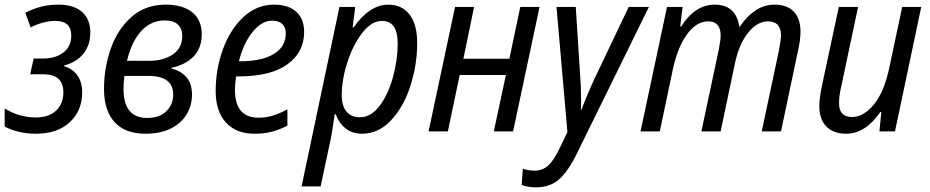

<svg xmlns="http://www.w3.org/2000/svg" viewBox="-32 -566 4005 827"><path d="M-12 -21V-99Q51 -60 122 -60Q178 -60 209.5 -89.5Q241 -119 241 -168Q241 -246 156 -246H98L113 -314H156Q206 -314 240.5 -339.5Q275 -365 275 -413Q275 -476 206 -476Q156 -476 100 -448L77 -511Q112 -529 146 -537.5Q180 -546 220 -546Q286 -546 321.5 -514.5Q357 -483 357 -426Q357 -372 327.5 -335Q298 -298 244 -284V-281Q281 -270 301.5 -241Q322 -212 322 -168Q322 -90 269 -40Q216 10 122 10Q84 10 48.5 1.5Q13 -7 -12 -21Z M416 -183Q416 -274 445.5 -357.5Q475 -441 535 -493.5Q595 -546 682 -546Q755 -546 796 -513Q837 -480 837 -418Q837 -360 802.5 -323.5Q768 -287 707 -274L706 -271Q747 -261 771 -233.5Q795 -206 795 -158Q795 -114 773 -75.5Q751 -37 706 -13.5Q661 10 595 10Q507 10 461.5 -40Q416 -90 416 -183ZM609 -304Q672 -304 712.5 -331.5Q753 -359 753 -411Q753 -442 734.5 -460Q716 -478 678 -478Q619 -478 577 -433Q535 -388 515 -304ZM714 -159Q714 -239 607 -239H504Q500 -205 500 -183Q500 -58 602 -58Q655 -58 684.5 -87Q714 -116 714 -159Z M897 -173Q897 -270 929 -356Q961 -442 1018 -494Q1075 -546 1148 -546Q1210 -546 1244 -515.5Q1278 -485 1278 -428Q1278 -341 1206 -289Q1134 -237 997 -237H985Q980 -205 980 -179Q980 -59 1082 -59Q1113 -59 1141.5 -67.5Q1170 -76 1206 -95V-25Q1172 -7 1138.5 1.5Q1105 10 1064 10Q985 10 941 -38.5Q897 -87 897 -173ZM1002 -302Q1094 -302 1146.5 -333Q1199 -364 1199 -423Q1199 -448 1184 -462.5Q1169 -477 1140 -477Q1096 -477 1056.5 -429Q1017 -381 997 -302Z M1430 -536H1498L1487 -448H1491Q1560 -546 1641 -546Q1699 -546 1732 -503.5Q1765 -461 1765 -380Q1765 -289 1736.5 -198.5Q1708 -108 1653.5 -49Q1599 10 1527 10Q1485 10 1456.5 -13Q1428 -36 1414 -74H1410Q1401 -13 1395 21L1349 237H1267ZM1681 -379Q1681 -476 1613 -476Q1569 -476 1529 -425Q1489 -374 1464.5 -298.5Q1440 -223 1440 -155Q1440 -111 1460 -86Q1480 -61 1519 -61Q1566 -61 1603 -110Q1640 -159 1660.5 -233.5Q1681 -308 1681 -379Z M1928 -536H2010L1964 -313H2162L2209 -536H2292L2178 0H2095L2147 -243H1948L1897 0H1814Z M2215 231 2220 161Q2244 169 2272 169Q2305 169 2329 147Q2353 125 2376 78L2412 3L2365 -536H2448L2466 -255Q2471 -192 2471 -132Q2471 -105 2470 -94H2473Q2482 -120 2499.5 -161Q2517 -202 2532 -234L2676 -536H2763L2452 97Q2415 172 2376 206.5Q2337 241 2276 241Q2242 241 2215 231Z M2841 -536H2908L2898 -452H2902Q2962 -546 3046 -546Q3138 -546 3152 -452H3155Q3184 -495 3221.5 -520.5Q3259 -546 3305 -546Q3358 -546 3387 -516Q3416 -486 3416 -429Q3416 -396 3406 -351L3332 0H3249L3323 -348Q3332 -397 3332 -415Q3332 -443 3318 -458.5Q3304 -474 3276 -474Q3230 -474 3191 -426Q3152 -378 3134 -295L3072 0H2989L3064 -352Q3072 -394 3072 -413Q3072 -474 3018 -474Q2968 -474 2927 -418Q2886 -362 2865 -262L2810 0H2727Z M3497 -109Q3497 -142 3508 -195L3581 -536H3664L3592 -196Q3582 -155 3582 -121Q3582 -62 3638 -62Q3688 -62 3732.5 -116.5Q3777 -171 3799 -277L3854 -536H3936L3823 0H3756L3764 -84H3760Q3696 10 3612 10Q3558 10 3527.5 -21Q3497 -52 3497 -109Z"/></svg>

Font: Noto Sans UI Narrow
Style: Italic
Weight: 400
Width: 4
Italic angle: -12°
Designer: Monotype Design Team
Foundry: Monotype Imaging Inc.
Version: Version 1.001